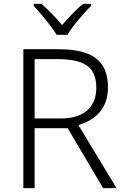

<svg xmlns="http://www.w3.org/2000/svg" viewBox="-20 -967 640 987"><path d="M271 -788H327C351 -831 410 -898 448 -937V-947H406C370 -917 331 -875 299 -838C268 -875 229 -917 193 -947H153V-937C189 -898 246 -831 271 -788ZM278 -714H100V0H158V-308H328L510 0H579L383 -324C470 -350 535 -408 535 -518C535 -660 449 -714 278 -714ZM273 -663C410 -663 475 -626 475 -516C475 -414 409 -358 293 -358H158V-663Z"/></svg>

Font: Noto Sans Gujarati UI Light
Style: Regular
Weight: 300
Designer: Jelle Bosma - Monotype Design Team, Universal Thirst
Foundry: Monotype Imaging Inc.
Version: Version 2.106